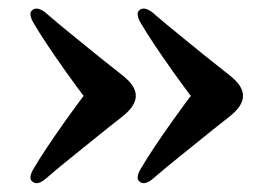

<svg xmlns="http://www.w3.org/2000/svg" viewBox="-20 -464 632 446"><path d="M544.5 -241.5Q544.5 -230 536.8 -217.8Q529 -205.5 511 -191.5Q484 -170.5 459 -150.2Q434 -130 411 -111.5Q388 -93 368.2 -76.8Q348.5 -60.5 333 -47Q324 -40 317 -38.8Q310 -37.5 304.5 -42Q299 -46 299.8 -53.2Q300.5 -60.5 305.5 -69.5Q319.5 -93.5 338.5 -122Q357.5 -150.5 382 -185Q406.5 -219.5 438 -261V-221.5Q406.5 -263 382 -297.5Q357.5 -332 338.5 -360.5Q319.5 -389 305.5 -413Q300.5 -422.5 299.8 -429.8Q299 -437 304.5 -441Q310 -445 317 -443.8Q324 -442.5 333 -436Q348.5 -422.5 368.2 -406.2Q388 -390 411 -371.2Q434 -352.5 459 -332.2Q484 -312 511 -291Q529 -277 536.8 -265Q544.5 -253 544.5 -241.5ZM295.5 -241.5Q295.5 -230 287.8 -217.8Q280 -205.5 262 -191.5Q235 -170.5 210 -150.2Q185 -130 162 -111.5Q139 -93 119.2 -76.8Q99.5 -60.5 84 -47Q75 -40 68 -38.8Q61 -37.5 55.5 -42Q50 -46 50.8 -53.2Q51.5 -60.5 56.5 -69.5Q70.5 -93.5 89.5 -122Q108.5 -150.5 133 -185Q157.5 -219.5 189 -261V-221.5Q157.5 -263 133 -297.5Q108.5 -332 89.5 -360.5Q70.5 -389 56.5 -413Q51.5 -422.5 50.8 -429.8Q50 -437 55.5 -441Q61 -445 68 -443.8Q75 -442.5 84 -436Q99.5 -422.5 119.2 -406.2Q139 -390 162 -371.2Q185 -352.5 210 -332.2Q235 -312 262 -291Q280 -277 287.8 -265Q295.5 -253 295.5 -241.5Z"/></svg>

Font: Fraunces SemiBold
Style: Regular
Weight: 600
Version: Version 1.000;[b76b70a41]